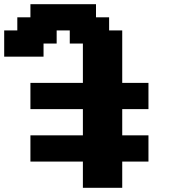

<svg xmlns="http://www.w3.org/2000/svg" viewBox="-20 -895 852 915"><path d="M375 0H562.5V-125H687.5V-250H562.5V-375H687.5V-500H562.5V-750H500V-812.5H437.5V-875H125V-812.5H62.5V-750H0V-625H187.5V-687.5H250V-750H312.5V-687.5H375V-500H125V-375H375V-250H125V-125H375Z"/></svg>

Font: Faithful 32x
Style: Semibold
Weight: 400
Foundry: Faithful Resource Pack
Version: Version 1.0; January 27, 2023